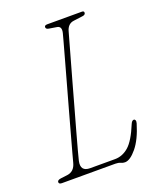

<svg xmlns="http://www.w3.org/2000/svg" viewBox="-133 -781 715 871"><g transform="rotate(-20 224.0 -345.5)"><path d="M275.5 0H17.5Q3 0 3 -10Q3 -19.5 20 -22L52.5 -26Q87 -30.5 97 -69Q99.5 -79 108.8 -113Q118 -147 131.8 -196.5Q145.5 -246 161.2 -303Q177 -360 192.8 -416.5Q208.5 -473 221.8 -521Q235 -569 243.8 -600.5Q252.5 -632 254 -638.5Q261.5 -669.5 238.5 -673L201.5 -679Q187.5 -681 187.5 -691Q187.5 -700 201.5 -700H368.5Q378.5 -700 378.5 -692Q378.5 -681 362.5 -679.5L320 -674Q290 -670.5 281 -635Q279.5 -630 271 -599.5Q262.5 -569 249.2 -521.8Q236 -474.5 220.2 -418.5Q204.5 -362.5 188.8 -305.5Q173 -248.5 159 -198.8Q145 -149 135.8 -114.2Q126.5 -79.5 124 -68.5Q113.5 -20 161 -20H281Q317 -20 347 -46Q377 -72 407 -145Q413 -159 422 -159Q426.5 -159 429 -153.8Q431.5 -148.5 428.5 -138.5Q407.5 -68 375.8 -29.5Q344 9 319 9Q308.5 9 299.2 4.5Q290 0 275.5 0Z"/></g></svg>

Font: Fraunces144ptSuperSoftThinItalic
Style: Italic
Weight: 100
Italic angle: -16°
Version: Version 1.000;[0bf87f6ff]